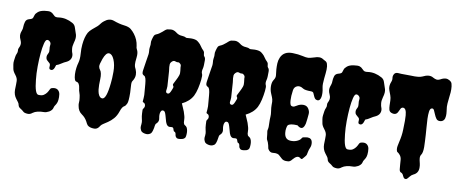

<svg xmlns="http://www.w3.org/2000/svg" viewBox="-68 -1029 3244 1361"><g transform="rotate(10 1554.0 -348.5)"><path d="M411.1 -424.8Q406.2 -402.3 382.8 -389.6Q360.4 -379.9 344.2 -368.7Q328.1 -357.4 310.5 -351.6Q306.6 -339.8 303.2 -330.1Q299.8 -320.3 292 -314.9Q284.2 -309.6 274.4 -313Q264.6 -316.4 266.6 -333.5Q268.6 -350.6 261.2 -356.9Q253.9 -363.3 249.5 -367.2Q245.1 -371.1 241.2 -375Q237.3 -378.9 235.4 -384.8Q230.5 -402.3 237.8 -416Q245.1 -429.7 245.6 -436.5Q246.1 -443.4 245.1 -451.2Q242.2 -470.7 244.6 -484.4Q247.1 -498 237.8 -507.8Q228.5 -517.6 217.3 -516.6Q206.1 -515.6 198.7 -486.3Q191.4 -457 187.5 -413.6Q183.6 -370.1 183.1 -319.3Q182.6 -268.6 187.5 -224.6Q197.3 -124 222.7 -122.1Q248 -120.1 261.7 -129.4Q275.4 -138.7 283.2 -150.4Q291 -162.1 295.4 -172.4Q299.8 -182.6 305.7 -184.6Q346.7 -198.2 363.3 -168Q370.1 -155.3 370.1 -131.8Q370.1 -108.4 366.7 -97.2Q363.3 -85.9 358.9 -78.6Q354.5 -71.3 350.6 -65.4Q346.7 -59.6 344.7 -50.3Q342.8 -41 335.9 -33.2Q329.1 -25.4 319.3 -19.5Q298.8 -8.8 285.2 -8.8Q231.4 -8.8 205.1 10.7Q188.5 24.4 171.9 23.4Q147.5 22.5 138.7 13.7Q129.9 4.9 115.2 -3.9Q100.6 -12.7 98.1 -25.9Q95.7 -39.1 88.9 -46.9Q82 -54.7 74.2 -66.4Q53.7 -92.8 53.7 -128.9Q53.7 -151.4 54.7 -166Q55.7 -180.7 54.7 -191.4Q54.7 -211.9 37.1 -233.9Q19.5 -255.9 16.6 -272Q13.7 -288.1 11.2 -302.2Q8.8 -316.4 10.7 -330.1Q12.7 -343.8 14.6 -358.4Q16.6 -373 22 -383.8Q27.3 -394.5 25.9 -405.3Q24.4 -416 27.8 -422.9Q31.2 -429.7 34.2 -437.5Q42 -459 32.2 -480Q22.5 -501 22 -513.7Q21.5 -526.4 24.4 -536.6Q27.3 -546.9 30.8 -556.2Q34.2 -565.4 34.2 -580.1Q34.2 -594.7 39.6 -614.3Q44.9 -633.8 66.9 -639.2Q88.9 -644.5 91.8 -654.3Q94.7 -664.1 98.6 -674.8Q101.6 -685.5 117.2 -698.7Q132.8 -711.9 162.6 -716.3Q192.4 -720.7 205.6 -716.8Q218.8 -712.9 229.5 -700.7Q240.2 -688.5 250 -687Q259.8 -685.5 270.5 -687.5Q321.3 -694.3 372.1 -666Q389.6 -656.2 395.5 -635.7Q401.4 -615.2 405.3 -606.4Q409.2 -597.7 411.6 -587.4Q414.1 -577.1 413.6 -564Q413.1 -550.8 406.2 -526.9Q399.4 -502.9 401.9 -483.9Q404.3 -464.8 407.2 -458.5Q410.2 -452.1 411.6 -443.4Q413.1 -434.6 411.1 -424.8Z M550.8 -673.8Q561.5 -683.6 569.3 -694.8Q577.1 -706.1 589.8 -715.8Q624 -744.1 658.2 -732.4Q700.2 -716.8 735.4 -712.9Q770.5 -709 786.6 -695.3Q802.7 -681.6 814.5 -666Q842.8 -628.9 848.6 -585Q849.6 -568.4 854.5 -561.5Q867.2 -540 862.8 -503.9Q858.4 -467.8 859.9 -453.6Q861.3 -439.5 864.7 -432.6Q868.2 -425.8 871.1 -418.9Q878.9 -400.4 878.9 -381.8Q878.9 -358.4 863.3 -335Q856.4 -326.2 858.4 -300.8Q860.4 -275.4 861.3 -250Q862.3 -186.5 854.5 -171.4Q846.7 -156.2 843.3 -153.3Q839.8 -150.4 836.9 -148.4Q822.3 -141.6 811 -107.9Q799.8 -74.2 781.2 -53.2Q762.7 -32.2 742.7 -19Q722.7 -5.9 711.4 1.5Q700.2 8.8 695.3 15.6Q690.4 22.5 685.5 29.3Q672.9 44.9 653.3 44.9Q620.1 44.9 604.5 29.3Q597.7 20.5 589.8 3.9Q575.2 -22.5 550.8 -39.1Q523.4 -57.6 517.6 -94.7Q514.6 -107.4 516.1 -120.1Q517.6 -132.8 514.6 -152.3Q512.7 -171.9 506.8 -187.5Q501 -203.1 500 -216.8Q495.1 -257.8 472.7 -260.7Q456.1 -262.7 453.1 -310.5Q452.1 -335 455.1 -356.9Q458 -378.9 462.9 -394.5Q470.7 -422.9 467.8 -460.4Q464.8 -498 467.8 -527.3Q472.7 -582 491.2 -616.2Q500 -630.9 517.1 -645.5Q534.2 -660.2 550.8 -673.8ZM642.6 -206.1Q653.3 -175.8 672.9 -175.8Q703.1 -175.8 714.8 -293Q718.8 -325.2 718.8 -375.5Q718.8 -425.8 703.1 -462.4Q687.5 -499 665 -499Q643.6 -499 626 -451.2Q610.4 -408.2 612.8 -394.5Q615.2 -380.9 622.6 -372.6Q629.9 -364.3 633.3 -346.7Q636.7 -329.1 635.7 -308.1Q634.8 -287.1 634.8 -268.1Q634.8 -249 636.7 -233.9Q638.7 -218.8 642.6 -206.1Z M1188.5 -702.1 1219.7 -704.1Q1252.9 -704.1 1267.1 -693.4Q1281.2 -682.6 1288.6 -673.8Q1295.9 -665 1301.8 -655.8Q1307.6 -646.5 1317.9 -636.7Q1328.1 -627 1328.1 -613.8Q1328.1 -600.6 1335.4 -592.8Q1342.8 -585 1342.8 -567.4Q1342.8 -549.8 1342.3 -533.7Q1341.8 -517.6 1338.9 -507.3Q1335.9 -497.1 1335.9 -486.8Q1335.9 -476.6 1340.3 -468.3Q1344.7 -460 1341.3 -428.2Q1337.9 -396.5 1330.6 -364.3Q1323.2 -332 1311.5 -308.6Q1288.1 -264.6 1235.4 -239.3Q1240.2 -227.5 1246.6 -213.4Q1252.9 -199.2 1258.8 -184.6Q1271.5 -148.4 1271.5 -132.3Q1271.5 -116.2 1272.9 -108.9Q1274.4 -101.6 1276.4 -97.7Q1278.3 -93.8 1281.7 -91.8Q1285.2 -89.8 1292 -84.5Q1298.8 -79.1 1302.7 -66.4Q1306.6 -53.7 1306.6 -40Q1306.6 -8.8 1299.3 -1.5Q1292 5.9 1283.7 8.3Q1275.4 10.7 1266.6 11.7Q1244.1 14.6 1238.3 5.9Q1230.5 -2 1230 -10.3Q1229.5 -18.6 1226.6 -24.9Q1223.6 -31.2 1217.8 -32.7Q1211.9 -34.2 1209.5 -44.9Q1207 -55.7 1202.6 -59.1Q1198.2 -62.5 1184.6 -60.5Q1160.2 -55.7 1148.4 -89.8Q1145.5 -97.7 1142.6 -110.4Q1139.6 -123 1135.7 -134.8Q1127.9 -163.1 1117.7 -165.5Q1107.4 -168 1102.5 -163.1Q1097.7 -158.2 1095.2 -149.9Q1092.8 -141.6 1092.8 -131.3Q1092.8 -121.1 1095.2 -109.4Q1097.7 -97.7 1095.7 -89.8Q1093.8 -82 1090.3 -77.1Q1086.9 -72.3 1083 -68.4Q1075.2 -63.5 1073.7 -48.8Q1072.3 -34.2 1069.3 -23.4Q1063.5 2.9 1053.7 9.8Q1043.9 16.6 1034.2 18.1Q1024.4 19.5 1014.6 17.6Q990.2 12.7 984.4 0.5Q978.5 -11.7 977.5 -18.1Q976.6 -24.4 977.1 -30.3Q977.5 -36.1 978.5 -43Q979.5 -49.8 979 -59.1Q978.5 -68.4 974.6 -84Q970.7 -99.6 969.7 -121.1L968.8 -146.5Q968.8 -150.4 975.6 -159.7Q982.4 -168.9 980 -181.2Q977.5 -193.4 968.8 -196.8Q960 -200.2 960 -205.1Q960 -210 961.9 -229.5Q963.9 -249 960.4 -278.3Q957 -307.6 956.1 -330.1Q952.1 -378.9 939 -385.3Q925.8 -391.6 923.8 -400.9Q921.9 -410.2 923.8 -421.9Q925.8 -433.6 928.2 -451.2Q930.7 -468.8 933.6 -486.8Q936.5 -504.9 939 -520.5Q941.4 -536.1 942.4 -542Q943.4 -547.9 942.9 -553.2Q942.4 -558.6 942.4 -563.5Q940.4 -579.1 942.4 -590.8Q946.3 -613.3 944.3 -622.6Q942.4 -631.8 947.8 -650.9Q953.1 -669.9 957 -677.7Q960.9 -685.5 971.7 -689.5Q982.4 -693.4 992.7 -700.7Q1002.9 -708 1011.7 -715.3Q1020.5 -722.7 1027.3 -729Q1034.2 -735.4 1043.9 -738.3Q1072.3 -744.1 1085.4 -739.7Q1098.6 -735.4 1104.5 -730.5Q1110.4 -725.6 1118.7 -720.7Q1127 -715.8 1136.2 -713.4Q1145.5 -710.9 1153.3 -710.9Q1173.8 -709 1178.2 -705.6Q1182.6 -702.1 1188.5 -702.1ZM1107.4 -429.7 1113.3 -340.8Q1113.3 -332 1112.3 -323.7Q1111.3 -315.4 1110.4 -308.6Q1109.4 -293.9 1121.1 -291Q1130.9 -289.1 1136.7 -296.4Q1142.6 -303.7 1147.5 -316.4Q1159.2 -340.8 1155.3 -347.7Q1147.5 -357.4 1150.9 -364.7Q1154.3 -372.1 1165.5 -393.6Q1176.8 -415 1182.1 -430.7Q1187.5 -446.3 1184.6 -464.4Q1181.6 -482.4 1181.6 -489.3V-500Q1181.6 -507.8 1174.3 -514.2Q1167 -520.5 1164.1 -521Q1161.1 -521.5 1159.2 -521.5Q1150.4 -519.5 1142.6 -522.9Q1134.8 -526.4 1127.9 -525.9Q1121.1 -525.4 1112.3 -516.6Q1103.5 -507.8 1102.5 -498.5Q1101.6 -489.3 1102.5 -477.5Q1107.4 -442.4 1107.4 -429.7Z M1647.5 -702.1 1678.7 -704.1Q1711.9 -704.1 1726.1 -693.4Q1740.2 -682.6 1747.6 -673.8Q1754.9 -665 1760.7 -655.8Q1766.6 -646.5 1776.9 -636.7Q1787.1 -627 1787.1 -613.8Q1787.1 -600.6 1794.4 -592.8Q1801.8 -585 1801.8 -567.4Q1801.8 -549.8 1801.3 -533.7Q1800.8 -517.6 1797.9 -507.3Q1794.9 -497.1 1794.9 -486.8Q1794.9 -476.6 1799.3 -468.3Q1803.7 -460 1800.3 -428.2Q1796.9 -396.5 1789.6 -364.3Q1782.2 -332 1770.5 -308.6Q1747.1 -264.6 1694.3 -239.3Q1699.2 -227.5 1705.6 -213.4Q1711.9 -199.2 1717.8 -184.6Q1730.5 -148.4 1730.5 -132.3Q1730.5 -116.2 1731.9 -108.9Q1733.4 -101.6 1735.4 -97.7Q1737.3 -93.8 1740.7 -91.8Q1744.1 -89.8 1751 -84.5Q1757.8 -79.1 1761.7 -66.4Q1765.6 -53.7 1765.6 -40Q1765.6 -8.8 1758.3 -1.5Q1751 5.9 1742.7 8.3Q1734.4 10.7 1725.6 11.7Q1703.1 14.6 1697.3 5.9Q1689.5 -2 1689 -10.3Q1688.5 -18.6 1685.5 -24.9Q1682.6 -31.2 1676.8 -32.7Q1670.9 -34.2 1668.5 -44.9Q1666 -55.7 1661.6 -59.1Q1657.2 -62.5 1643.6 -60.5Q1619.1 -55.7 1607.4 -89.8Q1604.5 -97.7 1601.6 -110.4Q1598.6 -123 1594.7 -134.8Q1586.9 -163.1 1576.7 -165.5Q1566.4 -168 1561.5 -163.1Q1556.6 -158.2 1554.2 -149.9Q1551.8 -141.6 1551.8 -131.3Q1551.8 -121.1 1554.2 -109.4Q1556.6 -97.7 1554.7 -89.8Q1552.7 -82 1549.3 -77.1Q1545.9 -72.3 1542 -68.4Q1534.2 -63.5 1532.7 -48.8Q1531.2 -34.2 1528.3 -23.4Q1522.5 2.9 1512.7 9.8Q1502.9 16.6 1493.2 18.1Q1483.4 19.5 1473.6 17.6Q1449.2 12.7 1443.4 0.5Q1437.5 -11.7 1436.5 -18.1Q1435.5 -24.4 1436 -30.3Q1436.5 -36.1 1437.5 -43Q1438.5 -49.8 1438 -59.1Q1437.5 -68.4 1433.6 -84Q1429.7 -99.6 1428.7 -121.1L1427.7 -146.5Q1427.7 -150.4 1434.6 -159.7Q1441.4 -168.9 1439 -181.2Q1436.5 -193.4 1427.7 -196.8Q1418.9 -200.2 1418.9 -205.1Q1418.9 -210 1420.9 -229.5Q1422.9 -249 1419.4 -278.3Q1416 -307.6 1415 -330.1Q1411.1 -378.9 1397.9 -385.3Q1384.8 -391.6 1382.8 -400.9Q1380.9 -410.2 1382.8 -421.9Q1384.8 -433.6 1387.2 -451.2Q1389.6 -468.8 1392.6 -486.8Q1395.5 -504.9 1397.9 -520.5Q1400.4 -536.1 1401.4 -542Q1402.3 -547.9 1401.9 -553.2Q1401.4 -558.6 1401.4 -563.5Q1399.4 -579.1 1401.4 -590.8Q1405.3 -613.3 1403.3 -622.6Q1401.4 -631.8 1406.7 -650.9Q1412.1 -669.9 1416 -677.7Q1419.9 -685.5 1430.7 -689.5Q1441.4 -693.4 1451.7 -700.7Q1461.9 -708 1470.7 -715.3Q1479.5 -722.7 1486.3 -729Q1493.2 -735.4 1502.9 -738.3Q1531.2 -744.1 1544.4 -739.7Q1557.6 -735.4 1563.5 -730.5Q1569.3 -725.6 1577.6 -720.7Q1585.9 -715.8 1595.2 -713.4Q1604.5 -710.9 1612.3 -710.9Q1632.8 -709 1637.2 -705.6Q1641.6 -702.1 1647.5 -702.1ZM1566.4 -429.7 1572.3 -340.8Q1572.3 -332 1571.3 -323.7Q1570.3 -315.4 1569.3 -308.6Q1568.4 -293.9 1580.1 -291Q1589.8 -289.1 1595.7 -296.4Q1601.6 -303.7 1606.4 -316.4Q1618.2 -340.8 1614.3 -347.7Q1606.4 -357.4 1609.9 -364.7Q1613.3 -372.1 1624.5 -393.6Q1635.7 -415 1641.1 -430.7Q1646.5 -446.3 1643.6 -464.4Q1640.6 -482.4 1640.6 -489.3V-500Q1640.6 -507.8 1633.3 -514.2Q1626 -520.5 1623 -521Q1620.1 -521.5 1618.2 -521.5Q1609.4 -519.5 1601.6 -522.9Q1593.8 -526.4 1586.9 -525.9Q1580.1 -525.4 1571.3 -516.6Q1562.5 -507.8 1561.5 -498.5Q1560.5 -489.3 1561.5 -477.5Q1566.4 -442.4 1566.4 -429.7Z M1870.1 -183.6 1869.1 -233.4Q1869.1 -247.1 1870.1 -258.8Q1871.1 -271.5 1868.2 -290Q1863.3 -322.3 1863.8 -337.4Q1864.3 -352.5 1863.8 -361.8Q1863.3 -371.1 1861.3 -378.9Q1858.4 -390.6 1847.2 -416Q1835.9 -441.4 1835.9 -470.7Q1835.9 -500 1848.6 -517.6Q1860.4 -535.2 1857.4 -553.7Q1854.5 -572.3 1853 -593.3Q1851.6 -614.3 1852.5 -636.2Q1853.5 -658.2 1862.3 -678.7Q1883.8 -728.5 1948.2 -726.6Q1988.3 -725.6 2017.6 -718.8Q2046.9 -711.9 2060.5 -712.9Q2074.2 -713.9 2102.5 -722.7Q2143.6 -738.3 2168 -720.7Q2174.8 -715.8 2181.2 -713.4Q2187.5 -710.9 2192.4 -706.1Q2209 -687.5 2202.1 -625Q2200.2 -606.4 2198.2 -587.9Q2193.4 -543.9 2198.2 -522.5Q2203.1 -501 2203.6 -484.9Q2204.1 -468.8 2202.1 -456.1Q2196.3 -427.7 2179.7 -427.7Q2165 -428.7 2158.7 -437Q2152.3 -445.3 2148.4 -455.6Q2144.5 -465.8 2140.1 -474.1Q2135.7 -482.4 2121.1 -482.4Q2078.1 -482.4 2064 -491.7Q2049.8 -501 2039.1 -502.4Q2028.3 -503.9 2018.6 -500Q1998 -491.2 1994.6 -467.8Q1991.2 -444.3 1990.2 -426.8Q1989.3 -409.2 1990.2 -394.5Q1992.2 -360.4 2003.4 -356Q2014.6 -351.6 2022.5 -355Q2030.3 -358.4 2038.1 -363.3Q2061.5 -378.9 2086.4 -378.4Q2111.3 -377.9 2123.5 -358.4Q2135.7 -338.9 2133.8 -320.8Q2131.8 -302.7 2130.4 -285.2Q2128.9 -267.6 2126 -252Q2112.3 -191.4 2069.3 -228.5Q2013.7 -232.4 2000 -214.8Q1997.1 -210 1994.1 -194.3Q1991.2 -178.7 1993.2 -161.1Q1998 -115.2 2037.1 -112.3Q2062.5 -110.4 2083.5 -119.1Q2104.5 -127.9 2111.3 -138.7Q2117.2 -150.4 2126 -151.9Q2134.8 -153.3 2141.6 -154.8Q2148.4 -156.2 2155.3 -156.2Q2162.1 -156.2 2168.9 -154.3Q2186.5 -148.4 2189.9 -127Q2193.4 -105.5 2185.5 -87.9Q2177.7 -70.3 2175.3 -56.2Q2172.9 -42 2170.9 -35.2Q2168.9 -28.3 2159.7 -18.1Q2150.4 -7.8 2145 -1Q2139.6 5.9 2127.9 -3.9Q2106.4 -20.5 2076.2 15.6Q2068.4 26.4 2059.6 31.2Q2050.8 36.1 2032.2 35.2Q2013.7 34.2 2002.9 25.4Q1992.2 16.6 1983.4 7.8Q1968.8 -10.7 1932.6 -5.9Q1911.1 -2.9 1897.5 -24.4Q1894.5 -27.3 1893.1 -35.2Q1891.6 -43 1889.6 -52.7Q1882.8 -78.1 1877.4 -85.4Q1872.1 -92.8 1871.6 -104.5Q1871.1 -116.2 1869.1 -129.4Q1867.2 -142.6 1866.2 -148.9Q1865.2 -155.3 1867.7 -164.1Q1870.1 -172.9 1870.1 -183.6Z M2635.7 -424.8Q2630.9 -402.3 2607.4 -389.6Q2585 -379.9 2568.8 -368.7Q2552.7 -357.4 2535.2 -351.6Q2531.2 -339.8 2527.8 -330.1Q2524.4 -320.3 2516.6 -314.9Q2508.8 -309.6 2499 -313Q2489.3 -316.4 2491.2 -333.5Q2493.2 -350.6 2485.8 -356.9Q2478.5 -363.3 2474.1 -367.2Q2469.7 -371.1 2465.8 -375Q2461.9 -378.9 2460 -384.8Q2455.1 -402.3 2462.4 -416Q2469.7 -429.7 2470.2 -436.5Q2470.7 -443.4 2469.7 -451.2Q2466.8 -470.7 2469.2 -484.4Q2471.7 -498 2462.4 -507.8Q2453.1 -517.6 2441.9 -516.6Q2430.7 -515.6 2423.3 -486.3Q2416 -457 2412.1 -413.6Q2408.2 -370.1 2407.7 -319.3Q2407.2 -268.6 2412.1 -224.6Q2421.9 -124 2447.3 -122.1Q2472.7 -120.1 2486.3 -129.4Q2500 -138.7 2507.8 -150.4Q2515.6 -162.1 2520 -172.4Q2524.4 -182.6 2530.3 -184.6Q2571.3 -198.2 2587.9 -168Q2594.7 -155.3 2594.7 -131.8Q2594.7 -108.4 2591.3 -97.2Q2587.9 -85.9 2583.5 -78.6Q2579.1 -71.3 2575.2 -65.4Q2571.3 -59.6 2569.3 -50.3Q2567.4 -41 2560.5 -33.2Q2553.7 -25.4 2543.9 -19.5Q2523.4 -8.8 2509.8 -8.8Q2456.1 -8.8 2429.7 10.7Q2413.1 24.4 2396.5 23.4Q2372.1 22.5 2363.3 13.7Q2354.5 4.9 2339.8 -3.9Q2325.2 -12.7 2322.8 -25.9Q2320.3 -39.1 2313.5 -46.9Q2306.6 -54.7 2298.8 -66.4Q2278.3 -92.8 2278.3 -128.9Q2278.3 -151.4 2279.3 -166Q2280.3 -180.7 2279.3 -191.4Q2279.3 -211.9 2261.7 -233.9Q2244.1 -255.9 2241.2 -272Q2238.3 -288.1 2235.8 -302.2Q2233.4 -316.4 2235.4 -330.1Q2237.3 -343.8 2239.3 -358.4Q2241.2 -373 2246.6 -383.8Q2252 -394.5 2250.5 -405.3Q2249 -416 2252.4 -422.9Q2255.9 -429.7 2258.8 -437.5Q2266.6 -459 2256.8 -480Q2247.1 -501 2246.6 -513.7Q2246.1 -526.4 2249 -536.6Q2252 -546.9 2255.4 -556.2Q2258.8 -565.4 2258.8 -580.1Q2258.8 -594.7 2264.2 -614.3Q2269.5 -633.8 2291.5 -639.2Q2313.5 -644.5 2316.4 -654.3Q2319.3 -664.1 2323.2 -674.8Q2326.2 -685.5 2341.8 -698.7Q2357.4 -711.9 2387.2 -716.3Q2417 -720.7 2430.2 -716.8Q2443.4 -712.9 2454.1 -700.7Q2464.8 -688.5 2474.6 -687Q2484.4 -685.5 2495.1 -687.5Q2545.9 -694.3 2596.7 -666Q2614.3 -656.2 2620.1 -635.7Q2626 -615.2 2629.9 -606.4Q2633.8 -597.7 2636.2 -587.4Q2638.7 -577.1 2638.2 -564Q2637.7 -550.8 2630.9 -526.9Q2624 -502.9 2626.5 -483.9Q2628.9 -464.8 2631.8 -458.5Q2634.8 -452.1 2636.2 -443.4Q2637.7 -434.6 2635.7 -424.8Z M2800.8 -714.8Q2857.4 -711.9 2880.9 -722.7Q2928.7 -747.1 2958 -728.5Q2971.7 -720.7 2984.4 -718.8Q2997.1 -716.8 3020.5 -730.5Q3045.9 -741.2 3062.5 -735.4Q3079.1 -729.5 3086.9 -720.7Q3094.7 -711.9 3097.2 -689.9Q3099.6 -668 3098.1 -646.5Q3096.7 -625 3093.8 -606.4Q3087.9 -556.6 3089.4 -541Q3090.8 -525.4 3093.3 -508.8Q3095.7 -492.2 3094.7 -476.6Q3092.8 -438.5 3063.5 -433.6Q3042 -430.7 3032.2 -443.8Q3022.5 -457 3016.1 -473.1Q3009.8 -489.3 3003.4 -502Q2997.1 -514.6 2985.4 -511.2Q2973.6 -507.8 2970.7 -485.8Q2967.8 -463.9 2968.8 -434.1Q2969.7 -404.3 2972.7 -372.6Q2975.6 -340.8 2976.6 -318.8Q2977.5 -296.9 2979 -274.4Q2980.5 -252 2980.5 -232.4Q2980.5 -190.4 2968.8 -174.8Q2962.9 -167 2962.9 -156.2Q2962.9 -145.5 2965.3 -133.8Q2967.8 -122.1 2970.7 -110.4Q2973.6 -98.6 2973.6 -82Q2973.6 -43 2938.5 -27.3Q2925.8 -21.5 2915 -7.8Q2904.3 5.9 2898.9 10.3Q2893.6 14.6 2886.2 13.2Q2878.9 11.7 2875.5 6.3Q2872.1 1 2869.1 -4.9Q2863.3 -20.5 2852.5 -25.4Q2839.8 -28.3 2837.4 -46.9Q2835 -65.4 2834.5 -79.6Q2834 -93.8 2832 -114.3Q2830.1 -134.8 2819.3 -147.5Q2808.6 -160.2 2801.8 -163.6Q2794.9 -167 2793 -180.2Q2791 -193.4 2793.5 -207Q2795.9 -220.7 2799.8 -237.3Q2811.5 -285.2 2812.5 -327.1Q2815.4 -405.3 2812.5 -430.7Q2808.6 -481.4 2785.2 -481.4Q2773.4 -480.5 2768.6 -471.2Q2763.7 -461.9 2757.8 -449.2Q2744.1 -417 2708 -431.6Q2695.3 -437.5 2691.9 -450.2Q2688.5 -462.9 2688 -480Q2687.5 -497.1 2687 -516.1Q2686.5 -535.2 2680.2 -552.2Q2673.8 -569.3 2668 -585Q2662.1 -600.6 2663.1 -616.2Q2664.1 -631.8 2670.4 -646.5Q2676.8 -661.1 2674.3 -675.8Q2671.9 -690.4 2680.2 -704.6Q2688.5 -718.8 2710.4 -716.8Q2732.4 -714.8 2749.5 -715.3Q2766.6 -715.8 2800.8 -714.8Z"/></g></svg>

Font: Creepster
Style: Regular
Weight: 400
Designer: Font Diner, Inc
Foundry: Font Diner, Inc
Version: Version 1.002